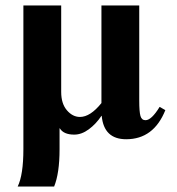

<svg xmlns="http://www.w3.org/2000/svg" viewBox="-20 -481 650 706"><path d="M199 -9V68Q199 156 179 205H45Q66 162 66 67V-461H205V-143Q205 -100 226 -75.5Q247 -51 274 -51Q312 -51 353 -102V-461H492V-111Q492 -70 496.5 -54.5Q501 -39 515 -39Q537 -39 567 -88L588 -76Q545 31 444 31Q362 31 354 -55H353Q333 -25 306.5 -5.5Q280 14 253 14Q214 14 200 -9Z"/></svg>

Font: STIX MathJax Main
Style: Bold
Weight: 700
Designer: MicroPress Inc., with final additions and corrections provided by Coen Hoffman, Elsevier (retired)
Version: Version 1.1.1